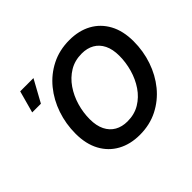

<svg xmlns="http://www.w3.org/2000/svg" viewBox="-160 -977 1226 1226"><g transform="rotate(-45 453.5 -363.5)"><path d="M476.6 9.8Q391.1 9.8 326.9 -25.4Q262.7 -60.5 226.8 -126.7Q190.9 -192.9 190.9 -286.1Q190.9 -374.5 218.5 -455.6Q246.1 -536.6 297.9 -600.1Q349.6 -663.6 422.6 -700.4Q495.6 -737.3 585.9 -737.3Q670.9 -737.3 734.9 -702.4Q798.8 -667.5 834.7 -601.3Q870.6 -535.2 870.6 -441.4Q870.6 -353 843 -272Q815.4 -190.9 763.7 -127.4Q711.9 -64 639.2 -27.1Q566.4 9.8 476.6 9.8ZM481.4 -106.9Q544.4 -106.9 592.8 -136Q641.1 -165 674.1 -213.6Q707 -262.2 723.9 -321.5Q740.7 -380.9 740.7 -440.4Q740.7 -499.5 720.9 -539.6Q701.2 -579.6 665.3 -600.1Q629.4 -620.6 580.6 -620.6Q517.6 -620.6 469.2 -591.3Q420.9 -562 387.7 -513.4Q354.5 -464.8 337.4 -406Q320.3 -347.2 320.3 -287.1Q320.3 -228.5 340.3 -188.2Q360.4 -147.9 396.5 -127.4Q432.6 -106.9 481.4 -106.9ZM91.3 -578.1 132.3 -727.5H252L169.9 -578.1Z"/></g></svg>

Font: Inter SemiBold
Style: Italic
Weight: 600
Italic angle: -9.3988°
Designer: Rasmus Andersson
Foundry: rsms
Version: Version 4.001;git-66647c0bb